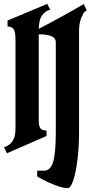

<svg xmlns="http://www.w3.org/2000/svg" viewBox="-30 -791 478 991"><path d="M50 -128V-585Q50 -622 42 -638Q34 -654 9 -654V-685L214 -771L230 -739Q208 -739 188 -713Q170 -688 170 -637V-167Q170 -140 179 -128.5Q188 -117 210 -117V-89Q7 0 6 0L-10 -32Q-2 -32 9.5 -39Q21 -46 29 -55Q50 -79 50 -128ZM258 -113V-574Q258 -614 170 -614V-642Q300 -710 402 -770L418 -738Q414 -736 407 -730.5Q400 -725 389 -697.5Q378 -670 378 -630V-106Q378 -28 369 39.5Q360 107 347 143.5Q334 180 320 180Q295 180 255.5 165Q216 150 189 135L162 120V90H196Q231 90 244.5 44Q258 -2 258 -113Z"/></svg>

Font: Pirata One
Style: Regular
Weight: 400
Designer: Rodrigo Fuenzalida, Nicolas Massi
Foundry: Rodrigo Fuenzalida, Nicolas Massi
Version: Version 1.001